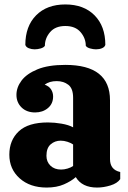

<svg xmlns="http://www.w3.org/2000/svg" viewBox="-20 -837 577 864"><path d="M190 7Q115 7 68.5 -34.5Q22 -76 22 -141Q22 -206 64.5 -246Q107 -286 196 -286Q225 -286 257 -280.5Q289 -275 309 -264V-397Q309 -439 287.5 -455.5Q266 -472 235 -472Q202 -472 181 -456Q201 -449 210 -434.5Q219 -420 219 -403Q219 -370 195.5 -350.5Q172 -331 138 -331Q100 -331 77 -353.5Q54 -376 54 -410Q54 -444 77 -474.5Q100 -505 148.5 -525Q197 -545 274 -545Q475 -545 475 -386V-121Q475 -73 521 -63V-31Q508 -12 477 -2.5Q446 7 417 7Q349 7 321 -40Q301 -22 268 -7.5Q235 7 190 7ZM255 -74Q269 -74 284 -78.5Q299 -83 309 -90V-187Q299 -194 283.5 -199Q268 -204 253 -204Q227 -204 208 -187.5Q189 -171 189 -136Q189 -109 207 -91.5Q225 -74 255 -74ZM136 -615Q122 -615 109.5 -620Q97 -625 94 -635Q94 -719 142.5 -768Q191 -817 274 -817Q357 -817 405.5 -768Q454 -719 454 -635Q451 -625 439 -620Q427 -615 412 -615Q400 -615 385.5 -619Q371 -623 366 -631Q366 -665 342.5 -692.5Q319 -720 274 -720Q229 -720 205.5 -692.5Q182 -665 182 -631Q177 -623 163 -619Q149 -615 136 -615Z"/></svg>

Font: Calistoga
Style: Regular
Weight: 400
Designer: Yvonne Schuttler, Eben Sorkin
Foundry: www.sorkintype.com
Version: Version 1.010; ttfautohint (v1.8.4.7-5d5b)